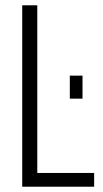

<svg xmlns="http://www.w3.org/2000/svg" viewBox="-20 -706 390 726"><path d="M64 0V-686H121V-52H336V0ZM244 -333V-420H292V-333Z"/></svg>

Font: Archivo ExtraCondensed ExtraLight
Style: Regular
Weight: 250
Width: 2
Designer: Hector Gatti
Foundry: Omnibus-Type
Version: Version 2.001